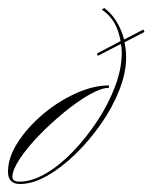

<svg xmlns="http://www.w3.org/2000/svg" viewBox="-69 -454 382 481"><path d="M176 -314 174 -320 233 -351Q224 -405 186 -430L192 -434Q209 -422 222 -401.5Q235 -381 242 -355L290 -380L293 -374L243 -348Q247 -329 247 -310Q247 -272 230 -228.5Q213 -185 184 -143.5Q155 -102 120 -68Q85 -34 49 -13.5Q13 7 -19 7Q-49 7 -49 -24Q-49 -59 -25 -96.5Q-1 -134 37 -166.5Q75 -199 119.5 -219.5Q164 -240 204 -240V-234Q185 -234 155 -217Q125 -200 91.5 -172.5Q58 -145 28.5 -114.5Q-1 -84 -19.5 -56Q-38 -28 -38 -11Q-38 1 -20 1Q11 1 46 -19.5Q81 -40 114.5 -75Q148 -110 175.5 -152Q203 -194 219.5 -238Q236 -282 236 -321Q236 -333 234 -344Z"/></svg>

Font: Ballet 72pt
Style: Regular
Weight: 400
Designer: Maximiliano R. Sproviero
Foundry: Omnibus-Type
Version: Version 1.100; ttfautohint (v1.8.3)